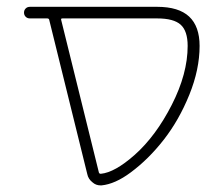

<svg xmlns="http://www.w3.org/2000/svg" viewBox="-20 -567 652 566"><path d="M164.1 -512.7Q159.2 -512.7 160.2 -508.8L271.5 -58.6Q272.5 -54.7 277.3 -54.7Q318.4 -58.6 377 -110.4Q439.5 -166 486.3 -257.8Q533.2 -349.6 533.2 -431.6Q533.2 -475.6 512.7 -494.1Q492.2 -512.7 443.4 -512.7ZM568.4 -431.6Q568.4 -362.3 538.1 -287.6Q507.8 -212.9 462.9 -155.3Q418 -97.7 365.2 -58.6Q319.3 -24.4 279.3 -20.5Q277.3 -20.5 276.4 -20.5Q262.7 -20.5 252.9 -29.3Q240.2 -39.1 237.3 -53.7L125 -508.8Q124 -512.7 119.1 -512.7H68.4Q60.5 -512.7 55.7 -517.6Q50.8 -522.5 50.8 -529.8Q50.8 -537.1 55.7 -542Q60.5 -546.9 68.4 -546.9H443.4Q506.8 -546.9 537.6 -518.1Q568.4 -489.3 568.4 -431.6Z"/></svg>

Font: Gen Jyuu Gothic ExtraLight
Style: Regular
Weight: 100
Designer: [Source Han Sans]
Ryoko NISHIZUKA  (kana & ideographs); Paul D. Hunt (Latin, Greek & Cyrillic); Wenlong ZHANG  (bopomofo
Version: Version 1.002.20150607